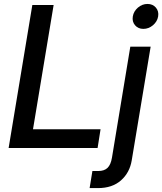

<svg xmlns="http://www.w3.org/2000/svg" viewBox="-20 -753 826 977"><path d="M23.9 0 144.5 -727.5H252.9L147.9 -95.2H491.7L476.6 0ZM643.1 -515.6H746.6L650.4 62.5Q640.1 125.5 595.7 164.8Q551.3 204.1 479 204.1H436L450.2 117.2H480Q510.7 117.2 527.3 101.1Q543.9 85 549.8 48.8ZM709.5 -606Q683.1 -606 667.2 -624.5Q651.4 -643.1 655.8 -669.4Q660.2 -695.8 681.9 -714.4Q703.6 -732.9 730.5 -732.9Q757.3 -732.9 773.2 -714.4Q789.1 -695.8 784.7 -669.4Q780.3 -643.1 758.3 -624.5Q736.3 -606 709.5 -606Z"/></svg>

Font: Inter Display Medium
Style: Italic
Weight: 500
Italic angle: -9.39999°
Designer: Rasmus Andersson
Foundry: rsms
Version: Version 4.000;git-a52131595